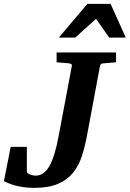

<svg xmlns="http://www.w3.org/2000/svg" viewBox="-40 -937 658 974"><path d="M481 -615.2Q474.1 -615.2 471.4 -611.1Q468.8 -606.9 466.8 -600.1L402.8 -256.8Q392.1 -197.8 376.2 -147.7Q360.4 -97.7 331.1 -61.3Q301.8 -24.9 254.2 -4.4Q206.5 16.1 132.8 16.1Q99.6 16.1 73.5 11.7Q47.4 7.3 28.3 1.5Q9.3 -4.4 -2.7 -10Q-14.6 -15.6 -20 -18.1L14.2 -191.9H96.2V-65.9Q96.2 -62 100.8 -58.3Q105.5 -54.7 112.3 -52Q119.1 -49.3 126.7 -47.6Q134.3 -45.9 140.1 -45.9Q183.6 -45.9 211.4 -95.9Q239.3 -146 257.8 -249L324.2 -601.1Q325.7 -609.9 320.8 -612.5Q315.9 -615.2 306.2 -616.2Q296.9 -616.7 287.1 -617.7Q278.8 -618.7 268.1 -619.4Q257.3 -620.1 247.1 -621.1V-670.9H548.8V-621.1ZM514.2 -746.1 447.3 -841.3 341.3 -746.1H258.3L403.3 -917.5H521L598.1 -746.1Z"/></svg>

Font: Charis SIL Eur
Style: Bold Italic
Weight: 700
Italic angle: -11°
Foundry: SIL International
Version: Version 5.000